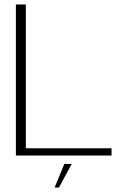

<svg xmlns="http://www.w3.org/2000/svg" viewBox="-20 -695 580 858"><path d="M51 0H478.5V-32.5H95.5V-675H51ZM224 143H243.5L300.5 37.5H267.5Z"/></svg>

Font: Anybody SemiExpanded ExtraLight
Style: Regular
Weight: 250
Width: 6
Version: Version 1.113;gftools[0.9.25]